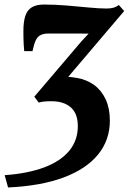

<svg xmlns="http://www.w3.org/2000/svg" viewBox="-56 -582 566 845"><path d="M-20.5 243 -35.5 189Q68 181.5 139.8 154.2Q211.5 127 249 81.2Q286.5 35.5 286.5 -27Q286.5 -82 255.8 -109.2Q225 -136.5 170.5 -136.5Q152.5 -136.5 139 -135.2Q125.5 -134 114.5 -130.5L95 -156.5L301.5 -399L334 -434Q308 -434.5 280 -434.5Q252 -434.5 221.8 -434.5Q191.5 -434.5 158.5 -434.5Q136.5 -434.5 122.8 -427.8Q109 -421 101.2 -404.2Q93.5 -387.5 87 -357H50.5Q49 -373.5 48.2 -388Q47.5 -402.5 47.2 -416.5Q47 -430.5 47 -445.5Q47 -487.5 55.8 -513Q64.5 -538.5 84.5 -550.2Q104.5 -562 138 -562Q186 -562 237 -557.8Q288 -553.5 334.2 -549Q380.5 -544.5 413 -544.5Q431 -544.5 444 -548.2Q457 -552 467 -560L490.5 -533.5L244.5 -244Q251.5 -243.5 261.2 -242.2Q271 -241 282.5 -239Q326 -231.5 358.5 -207.8Q391 -184 409.2 -144.5Q427.5 -105 427.5 -51.5Q427.5 34.5 375.5 98.2Q323.5 162 223.5 199.2Q123.5 236.5 -20.5 243Z"/></svg>

Font: Merriweather 36pt ExtraBold
Style: Italic
Weight: 800
Italic angle: -7.8°
Version: Version 2.101